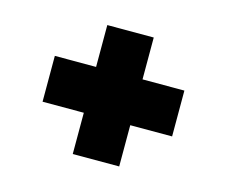

<svg xmlns="http://www.w3.org/2000/svg" viewBox="-69 -556 718 607"><g transform="rotate(15 290.0 -253.0)"><path d="M213 -42V-177H78V-327H213V-464H365V-327H502V-177H365V-42Z"/></g></svg>

Font: Saira Expanded Black
Style: Regular
Weight: 900
Width: 7
Designer: Hector Gatti with collaboration of the Omnibus-Type team
Foundry: Omnibus-Type
Version: Version 1.101